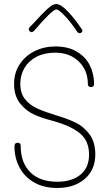

<svg xmlns="http://www.w3.org/2000/svg" viewBox="-20 -937 544 955"><path d="M52 -209Q52 -227 68 -227Q83 -227 83 -211Q83 -128 130.5 -80.5Q178 -33 265 -33Q337 -33 380 -68Q423 -103 423 -168Q423 -236 378 -273.5Q333 -311 242 -336Q188 -350 149 -367.5Q110 -385 80 -422.5Q50 -460 50 -520Q50 -575 78 -617.5Q106 -660 153 -683Q200 -706 255 -706Q319 -706 362.5 -680Q406 -654 427 -611.5Q448 -569 448 -519Q448 -513 444.5 -508.5Q441 -504 433 -504Q417 -504 417 -519Q417 -588 371.5 -631.5Q326 -675 255 -675Q201 -675 161.5 -654.5Q122 -634 101.5 -598.5Q81 -563 81 -520Q81 -472 105.5 -442.5Q130 -413 167 -396.5Q204 -380 267 -361Q320 -345 358.5 -326Q397 -307 425.5 -268.5Q454 -230 454 -169Q454 -92 401.5 -47Q349 -2 265 -2Q197 -2 149 -30Q101 -58 76.5 -105Q52 -152 52 -209ZM364 -779Q332 -827 302 -858.5Q272 -890 260 -890Q250 -890 221 -862Q192 -834 157 -792Q145 -777 137 -777Q132 -777 127.5 -781.5Q123 -786 123 -791Q123 -797 129 -803L153 -828Q188 -867 215 -892Q242 -917 259 -917Q283 -917 319 -878.5Q355 -840 386 -793Q390 -787 390 -784Q390 -780 386 -776Q382 -772 377 -772Q369 -772 364 -779Z"/></svg>

Font: Mali ExtraLight
Style: Regular
Weight: 275
Version: Version 1.000; ttfautohint (v1.6)